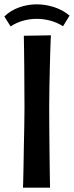

<svg xmlns="http://www.w3.org/2000/svg" viewBox="-54 -866 341 886"><path d="M56 -701 181 -703Q181 -703 180 -683.5Q179 -664 178 -631.5Q177 -599 176 -556Q175 -513 174 -465.5Q173 -418 173 -371Q173 -323 173.5 -271.5Q174 -220 174.5 -172Q175 -124 175.5 -85Q176 -46 176.5 -23Q177 0 177 0H52Q52 0 53 -26Q54 -52 54.5 -93.5Q55 -135 56 -184Q57 -233 58 -281.5Q59 -330 59 -369Q59 -410 58.5 -457.5Q58 -505 58 -552Q58 -599 57 -638.5Q56 -678 56 -701ZM-5 -744 -34 -790Q-5 -818 34.5 -832Q74 -846 115 -846Q156 -846 196 -833Q236 -820 267 -794L237 -745Q210 -762 179 -770.5Q148 -779 116 -779Q82 -779 51 -770Q20 -761 -5 -744Z"/></svg>

Font: Truculenta
Style: Bold
Weight: 700
Designer: Ivan Castro, Eva Sanz & Omnibus-Type Team
Foundry: Omnibus-Type
Version: Version 1.002